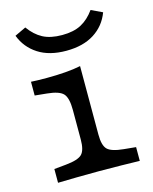

<svg xmlns="http://www.w3.org/2000/svg" viewBox="-99 -694 605 761"><g transform="rotate(-15 203.5 -314.0)"><path d="M175.8 -206.5V-263.7Q175.8 -312.9 159.7 -330.6Q143.5 -348.4 93.5 -353.2L44.4 -358.1V-414.5Q55.6 -413.7 72.6 -413.3Q89.5 -412.9 109.7 -412.9Q148.4 -412.9 185.1 -415.7Q221.8 -418.5 248.4 -424.2V-414.5V-206.5ZM212.1 -2.4Q158.9 -2.4 120.2 -1.6Q81.5 -0.8 44.4 0V-56.5L93.5 -61.3Q143.5 -66.1 159.7 -82.3Q175.8 -98.4 175.8 -142.7V-206.5H248.4V-142.7Q248.4 -98.4 264.5 -82.3Q280.6 -66.1 330.6 -61.3L379.8 -56.5V0Q342.7 -0.8 304 -1.6Q265.3 -2.4 212.1 -2.4ZM212.1 -496.8Q142.7 -496.8 97.2 -526.2Q51.6 -555.6 32.3 -606.5L78.2 -628.2Q102.4 -594.4 133.5 -577.8Q164.5 -561.3 212.1 -561.3Q259.7 -561.3 290.7 -577.8Q321.8 -594.4 346 -628.2L391.9 -606.5Q372.6 -554.8 327 -525.8Q281.5 -496.8 212.1 -496.8Z"/></g></svg>

Font: Playfair 5pt SemiExpanded Light
Style: Regular
Weight: 300
Width: 6
Designer: Claus Eggers Sørensen
Foundry: Claus Eggers Sørensen
Version: Version 2.203